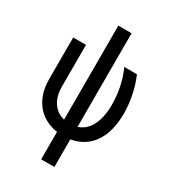

<svg xmlns="http://www.w3.org/2000/svg" viewBox="-222 -854 1044 1169"><g transform="rotate(30 300.0 -270.0)"><path d="M504 -540H415C451 -462 465 -377 465 -304C465 -180 423 -105 351 -82V-740H258V-79C187 -96 146 -158 146 -246V-540H56V-246C56 -106 133 -11 258 7V200H351V6C479 -15 555 -120 555 -292C555 -367 540 -458 504 -540Z"/></g></svg>

Font: CommitMono
Style: 500Regular
Weight: 500
Monospace: yes
Designer: Eigil Nikolajsen
Foundry: Eigil Nikolajsen
Version: Version 1.143